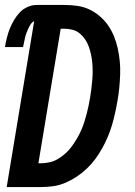

<svg xmlns="http://www.w3.org/2000/svg" viewBox="-24 -755 544 775"><path d="M3 0 114 -670Q105 -665 99.5 -656.5Q94 -648 90 -639Q86 -630 82.5 -621Q79 -612 77 -602.5Q75 -593 73 -583.5Q71 -574 69 -565H-4Q-1 -583 3.5 -601.5Q8 -620 15 -638Q22 -656 32 -673Q42 -690 55.5 -704.5Q69 -719 87.5 -727Q106 -735 124 -735H237Q264 -735 290 -731Q316 -727 338.5 -716Q361 -705 380 -688.5Q399 -672 413 -651.5Q427 -631 436.5 -607.5Q446 -584 451.5 -558.5Q457 -533 459.5 -507Q462 -481 461 -454.5Q460 -428 457.5 -401Q455 -374 450 -347Q446 -323 440.5 -298.5Q435 -274 428 -250Q421 -226 411 -202.5Q401 -179 388.5 -156.5Q376 -134 360.5 -113Q345 -92 326 -74Q307 -56 285 -41.5Q263 -27 239.5 -17Q216 -7 191 -3.5Q166 0 142 0ZM131 -96H142Q159 -96 176.5 -100Q194 -104 210 -113.5Q226 -123 240 -135.5Q254 -148 265 -163Q276 -178 285.5 -194Q295 -210 302.5 -226.5Q310 -243 315.5 -260Q321 -277 325.5 -294Q330 -311 333.5 -328Q337 -345 340 -363Q343 -380 345 -397.5Q347 -415 348.5 -432.5Q350 -450 350 -467Q350 -484 348.5 -501Q347 -518 343.5 -534.5Q340 -551 334.5 -566.5Q329 -582 320 -595.5Q311 -609 298.5 -619.5Q286 -630 270 -634.5Q254 -639 236 -639H221Z"/></svg>

Font: Iosevka SS04
Style: Bold Italic
Weight: 700
Italic angle: -9°
Monospace: yes
Designer: Belleve Invis
Foundry: Belleve Invis
Version: Version 19.0.0; ttfautohint (v1.8.4)